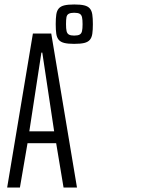

<svg xmlns="http://www.w3.org/2000/svg" viewBox="-20 -838 723 858"><path d="M12 0 127 -688H209L324 0H264L231 -198H103L69 0ZM111 -251H222L169 -603H165ZM311 -642Q284 -642 267.5 -646Q251 -650 242.5 -660Q234 -670 231.5 -687Q229 -704 229 -730Q229 -756 231.5 -773Q234 -790 242.5 -800Q251 -810 267.5 -814Q284 -818 312 -818Q340 -818 356.5 -814Q373 -810 381.5 -800Q390 -790 392.5 -773Q395 -756 395 -730Q395 -704 392.5 -687Q390 -670 381.5 -660Q373 -650 356.5 -646Q340 -642 311 -642ZM311 -679Q328 -679 336 -683.5Q344 -688 346.5 -699Q349 -710 349 -730Q349 -750 346.5 -761Q344 -772 336 -776.5Q328 -781 311 -781Q296 -781 287.5 -776.5Q279 -772 277 -761Q275 -750 275 -730Q275 -710 277.5 -699Q280 -688 288 -683.5Q296 -679 311 -679Z"/></svg>

Font: Saira UltraCondensed
Style: Regular
Weight: 400
Width: 1
Designer: Hector Gatti with collaboration of the Omnibus-Type team
Foundry: Omnibus-Type
Version: Version 1.101